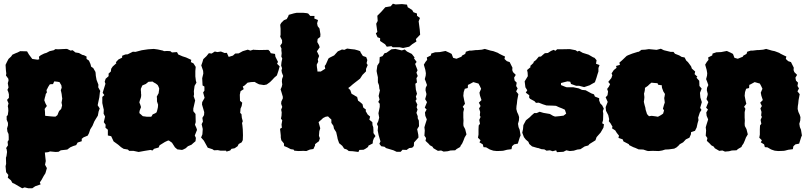

<svg xmlns="http://www.w3.org/2000/svg" viewBox="-20 -791 4355 1036"><path d="M100 225 81 214 57 200 47 196 39 182 22 168 25 153 13 138 10 106 13 93 12 60 15 51 18 29 16 15 13 8 23 -7 21 -26 27 -36V-52L26 -68L20 -81L18 -98L23 -115V-128L16 -145V-164L22 -170L25 -193L24 -208L22 -218L26 -233L18 -252L28 -263V-282L25 -294L20 -306L26 -319L22 -342L26 -356L25 -366L12 -384L14 -394L12 -411L10 -441L18 -458L26 -473L40 -486L47 -496L67 -505L73 -507L89 -515L126 -514L136 -497L154 -473L182 -469L192 -471L190 -485L200 -493L218 -502L231 -506L248 -515L270 -520L279 -526L293 -525L335 -527H342L361 -518L372 -520L387 -508L406 -505L424 -495L433 -493L447 -486V-473L460 -464L468 -446L472 -431L483 -424L495 -403L496 -396L497 -382L501 -360L511 -334L510 -320L521 -300L519 -293L516 -266L510 -238L507 -223L518 -206L512 -189L508 -167L498 -151L489 -136L479 -112L467 -93L460 -72L453 -59L431 -50L421 -42V-29L399 -22L391 -8L375 -3L359 4L343 16L308 20L296 28L280 29L250 26L240 30L222 32L225 61L227 78L223 98L233 116L225 144L216 158L204 180L195 193L199 204L170 214L154 225H133L113 220ZM268 -162H280L290 -170L295 -183L299 -192L310 -203L313 -214L315 -222L314 -228L312 -237L316 -259L314 -271L313 -281L312 -287L310 -296L308 -304L313 -318L311 -331L305 -341L301 -348L290 -350L281 -351L273 -352L269 -344L266 -337H259L249 -336L245 -330L240 -322L235 -312L231 -305L233 -292L227 -284L225 -274L222 -264L219 -250L225 -234L227 -230L233 -219L228 -213L221 -203L222 -196L223 -183V-176L224 -166L235 -165L255 -163Z M792 18 761 23 728 29 700 23H677L670 16L647 12L633 3L618 -10L593 -28L580 -56L562 -60V-91L549 -102L550 -118L540 -132L547 -162L539 -178L540 -199L537 -212L532 -235V-268L543 -278L534 -290L540 -310L549 -339L545 -350L550 -366L566 -380V-394L578 -405L580 -420L588 -432L608 -450L605 -455L619 -470L639 -480V-490L656 -497L669 -498L697 -512L711 -511L745 -520L779 -525L810 -527L832 -524L859 -518L865 -515L882 -516L899 -515L908 -508L935 -510L942 -497L965 -487L984 -481L1012 -468L1010 -456L1024 -449L1036 -430L1034 -408V-379L1037 -355L1040 -345L1030 -328L1026 -299L1027 -282L1025 -272L1033 -249L1023 -205V-191L1035 -176L1036 -132L1032 -118L1040 -100L1043 -90L1031 -60L1037 -47L1035 -29L1023 -19L1013 -10L994 -2L982 9L968 16L962 18L937 15L924 4L908 -21L891 -33L885 -32L870 -25L841 -7L836 5L811 12L803 21ZM773 -161H796L800 -167L804 -174L809 -176L818 -180L825 -185L828 -195L830 -203L832 -212L833 -226L827 -244V-260L826 -270L830 -277L833 -283L836 -288L837 -297L838 -302L839 -314L835 -324L831 -332L821 -340L810 -346L803 -351L789 -350H782L774 -344L767 -338L755 -333L748 -330L740 -312V-304L741 -294V-287L742 -279L741 -268L739 -261L735 -250L732 -239L734 -233L737 -226L741 -213L737 -203L733 -192L732 -181L736 -177L742 -172L746 -168L751 -164L759 -163Z M1170 22 1155 19 1135 20 1126 14 1101 6 1090 -14 1080 -32 1065 -49 1072 -66 1074 -95 1068 -121 1075 -135 1072 -155 1081 -170 1082 -186 1070 -227 1071 -240 1084 -263 1076 -292 1083 -302V-324L1073 -330L1071 -369L1077 -394L1076 -409L1066 -438L1072 -455L1077 -472L1094 -488L1107 -504L1122 -502L1139 -513L1153 -510L1172 -513L1192 -505L1204 -506L1214 -484L1237 -491L1249 -502L1268 -503L1290 -515L1317 -523L1331 -518L1347 -523L1354 -522L1381 -521L1428 -522L1436 -514L1441 -504L1464 -500L1466 -485L1480 -457L1475 -447L1489 -433L1483 -411L1474 -384L1460 -372L1450 -361L1437 -348L1419 -335L1404 -332L1378 -336L1364 -343L1354 -349L1334 -348L1316 -345L1300 -330L1290 -324L1295 -310L1278 -299L1274 -280L1275 -247L1287 -237L1284 -219L1278 -205L1276 -182L1283 -175L1285 -155L1290 -137L1286 -127L1288 -114L1290 -93L1291 -61L1290 -35L1284 -23L1268 -14L1262 -2L1246 9L1229 12L1222 21L1202 27L1200 22Z M1590 24 1568 22 1564 16 1549 14 1530 4 1513 -3 1512 -17 1498 -34 1495 -49V-60L1493 -79L1491 -96L1501 -102L1499 -119L1503 -142L1496 -151L1499 -166L1500 -185L1497 -199L1503 -214L1497 -231L1498 -243L1506 -260V-269L1499 -293L1494 -309L1500 -322L1503 -335L1501 -351L1502 -365L1508 -381L1501 -399L1499 -411L1502 -423L1497 -437L1499 -456L1503 -475L1498 -486L1500 -504L1498 -521L1499 -528L1492 -544L1502 -559V-574L1492 -593L1494 -604V-636L1492 -657L1497 -667L1512 -682L1527 -688L1535 -702L1538 -711L1566 -719L1581 -722H1616L1635 -720L1643 -718L1654 -705H1677L1676 -691L1696 -683L1691 -665L1694 -650L1704 -637L1709 -606L1708 -592L1694 -581L1692 -564L1701 -548L1705 -536L1690 -514L1695 -504L1702 -489L1695 -471L1697 -458L1689 -442L1690 -429L1692 -416L1693 -405H1711L1725 -414L1735 -420L1732 -435L1738 -443L1746 -461L1752 -475L1759 -480L1783 -492L1792 -502L1803 -514L1817 -520L1825 -524L1838 -522L1853 -529L1875 -526L1894 -524L1912 -519L1923 -515L1927 -506L1938 -489L1956 -483L1962 -467L1958 -450L1964 -440L1955 -419V-406L1936 -387L1923 -367L1913 -359L1900 -349L1891 -342L1881 -334L1871 -325L1859 -316L1870 -305L1877 -285L1888 -279L1901 -271L1907 -268L1912 -248L1922 -241L1936 -229L1940 -211L1955 -199L1953 -192L1964 -173L1977 -162L1973 -145L1989 -132L1990 -116L1994 -105L1995 -88V-73L2006 -57L1997 -44L1992 -30L1991 -17L1968 -5L1966 2L1953 11L1942 17L1919 18L1914 29L1883 25L1862 24L1852 16L1837 11L1827 -4L1814 -15L1810 -18L1802 -41L1800 -52L1794 -78L1782 -97L1779 -112L1768 -128V-146L1759 -154L1750 -163L1737 -161L1723 -154L1716 -147L1709 -141L1699 -132L1708 -99L1703 -83L1701 -58L1706 -45L1701 -29L1690 -21L1680 -13V-6L1671 13L1652 16L1633 24L1617 23Z M2099 -536 2092 -542 2067 -539 2058 -552 2031 -570V-585L2017 -590L2008 -611L2016 -619L2010 -663L2018 -678L2016 -706L2037 -727L2059 -752L2088 -757L2100 -771L2115 -767L2149 -769L2176 -766L2180 -752L2204 -737L2211 -725L2230 -718V-706L2246 -694L2239 -676L2245 -630L2247 -604L2224 -580L2227 -567L2205 -553L2188 -539L2155 -532L2136 -536ZM2142 28H2120L2103 20L2063 8L2055 1L2037 -2L2027 -15L2033 -28L2023 -62L2018 -87L2020 -108L2014 -122L2021 -137L2026 -156L2022 -180L2029 -214V-231L2021 -241L2028 -254L2023 -273L2030 -304L2027 -312L2025 -331L2019 -347V-374L2014 -397L2012 -408L2016 -437L2027 -454L2029 -483L2044 -488L2055 -504L2065 -506L2092 -525L2114 -527L2148 -519L2164 -524L2176 -513L2202 -500L2217 -481L2214 -476L2228 -457L2220 -446L2233 -412L2227 -399L2234 -381L2227 -369L2230 -346L2221 -339L2224 -307L2230 -285L2224 -270L2228 -256L2222 -247L2232 -227L2228 -212L2233 -200L2227 -182L2234 -164V-153L2240 -140L2241 -110L2231 -94L2237 -64L2238 -49L2214 -22L2213 -3L2204 6L2188 8L2174 18L2152 17Z M2328 -509H2332L2353 -510L2384 -516L2406 -506L2417 -500L2425 -479L2443 -474L2470 -485L2473 -491L2490 -500L2494 -512L2513 -518H2524L2549 -521H2558L2580 -523L2596 -527L2617 -521L2627 -518L2642 -515L2666 -506L2674 -501L2692 -492L2705 -486L2702 -473L2715 -461L2730 -456L2745 -426L2744 -413L2748 -402L2763 -387L2754 -372L2757 -356L2768 -345L2765 -327L2773 -314L2765 -298L2777 -283L2771 -251L2769 -231L2767 -219L2766 -203L2770 -187L2777 -172L2781 -159L2780 -141L2775 -123L2778 -105L2784 -91L2789 -60L2785 -51L2781 -38L2774 -16L2754 -12L2743 -2L2740 14L2716 17L2697 22L2689 23L2661 24L2642 22L2627 17L2622 15L2603 4L2589 3L2585 -12L2567 -23L2573 -34L2559 -48L2562 -65V-93L2563 -114L2570 -123L2566 -144L2573 -160L2569 -168L2571 -187L2565 -206L2573 -219L2564 -237L2578 -251L2570 -275L2567 -291L2576 -312L2569 -327L2562 -340L2534 -348L2512 -336L2505 -333L2504 -316L2488 -312L2482 -294L2480 -274L2485 -248L2489 -231L2477 -215L2484 -204L2480 -186V-157L2481 -141L2480 -123L2481 -111L2490 -94L2497 -66L2487 -49L2481 -33L2474 -17L2465 -4L2463 2L2444 13L2436 20L2411 21L2396 25L2374 27L2360 21L2343 23L2319 9L2313 0L2300 -7L2292 -16L2276 -31L2279 -46L2270 -59L2272 -87L2270 -104L2274 -118L2281 -140L2283 -147L2275 -166L2273 -184L2282 -200L2272 -210L2284 -240L2274 -256L2280 -277L2281 -284L2276 -304L2277 -317L2284 -332L2277 -352L2272 -364L2277 -383L2278 -396L2275 -414L2267 -442L2276 -457L2285 -468L2283 -481L2305 -492L2307 -502Z M2851 -1 2836 -14 2831 -26 2817 -38 2807 -51 2798 -75 2802 -94 2804 -116 2818 -142 2838 -158 2849 -169 2863 -181H2876L2892 -188L2912 -182L2947 -176L2964 -166L2975 -162L2997 -164L3021 -167L3035 -178L3028 -199L3013 -206L2995 -213L2980 -220L2962 -221L2929 -222L2910 -228L2887 -237L2872 -236L2864 -245L2840 -258L2835 -265L2836 -277L2817 -291L2825 -304L2815 -320L2811 -352L2828 -380L2827 -399L2824 -413L2843 -429L2841 -435L2858 -451L2860 -458L2872 -467L2887 -485L2899 -486L2909 -495L2920 -504L2936 -505L2953 -516L2967 -522L2977 -517L2986 -525H3002L3055 -526L3086 -520L3096 -513L3105 -517L3124 -506L3156 -496L3180 -482L3188 -479L3199 -466L3196 -447L3215 -440L3209 -424V-405L3204 -390L3199 -373L3197 -367L3190 -347L3172 -337L3162 -331L3132 -321L3105 -328H3089L3061 -338L3057 -350L3042 -352L3022 -347L3007 -343V-332L3029 -323L3038 -320H3074L3103 -314L3120 -306L3140 -304L3171 -287L3185 -282L3190 -270L3213 -261V-249L3219 -233L3229 -223L3238 -205L3233 -192L3235 -178L3234 -143L3229 -126L3239 -120L3236 -102L3221 -76L3199 -51L3193 -34L3182 -27L3161 -14L3154 -6L3135 -1L3112 14L3095 16L3076 22L3054 24L3036 20L3020 28L2985 30L2981 20L2962 25L2947 20L2929 22L2917 15L2902 14L2882 7V8Z M3479 24 3472 23 3451 16 3426 15 3408 7 3397 3 3375 -8 3373 -13 3344 -28 3340 -39 3317 -47 3320 -59 3308 -74 3300 -87 3282 -99 3285 -107 3274 -126 3265 -137 3267 -148 3262 -170 3250 -193 3248 -213 3259 -241 3248 -266 3258 -277 3261 -297 3256 -311 3265 -323 3272 -337 3262 -349 3279 -370 3284 -385 3280 -395 3292 -413 3307 -425 3304 -435 3325 -441 3322 -453 3337 -466 3361 -489 3369 -493 3392 -502 3424 -512 3426 -511 3441 -522 3461 -523 3481 -526 3523 -522 3546 -528 3562 -520 3599 -511H3614L3622 -501L3645 -492L3658 -484L3674 -481L3683 -464L3692 -456L3709 -433L3713 -421L3731 -405L3728 -391L3743 -377L3738 -372L3753 -355L3754 -327L3766 -313L3757 -290L3759 -265L3767 -240L3758 -209L3765 -198L3756 -184L3747 -156L3749 -143L3744 -126L3739 -103L3730 -85L3709 -78L3708 -66L3700 -48L3681 -39L3666 -23L3648 -13L3642 -6L3631 4L3618 11L3589 15L3569 16L3553 21L3535 24L3501 23ZM3530 -161 3543 -168 3551 -173 3558 -178 3561 -188 3563 -195 3557 -205 3560 -215 3561 -219 3564 -229 3567 -237 3566 -247 3565 -254 3564 -262 3566 -271 3568 -284 3559 -298 3557 -304 3552 -317 3551 -326V-331L3542 -332L3531 -334L3528 -342L3515 -343L3504 -344L3495 -345L3483 -335L3476 -328L3469 -323L3460 -317V-310L3459 -302L3457 -293L3455 -286L3456 -276L3457 -267L3456 -255L3454 -242L3456 -233L3459 -221L3462 -211L3464 -198L3468 -186L3471 -176L3476 -170L3482 -164L3496 -166L3504 -165L3519 -163Z M3846 -509H3850L3871 -510L3902 -516L3924 -506L3935 -500L3943 -479L3961 -474L3988 -485L3991 -491L4008 -500L4012 -512L4031 -518H4042L4067 -521H4076L4098 -523L4114 -527L4135 -521L4145 -518L4160 -515L4184 -506L4192 -501L4210 -492L4223 -486L4220 -473L4233 -461L4248 -456L4263 -426L4262 -413L4266 -402L4281 -387L4272 -372L4275 -356L4286 -345L4283 -327L4291 -314L4283 -298L4295 -283L4289 -251L4287 -231L4285 -219L4284 -203L4288 -187L4295 -172L4299 -159L4298 -141L4293 -123L4296 -105L4302 -91L4307 -60L4303 -51L4299 -38L4292 -16L4272 -12L4261 -2L4258 14L4234 17L4215 22L4207 23L4179 24L4160 22L4145 17L4140 15L4121 4L4107 3L4103 -12L4085 -23L4091 -34L4077 -48L4080 -65V-93L4081 -114L4088 -123L4084 -144L4091 -160L4087 -168L4089 -187L4083 -206L4091 -219L4082 -237L4096 -251L4088 -275L4085 -291L4094 -312L4087 -327L4080 -340L4052 -348L4030 -336L4023 -333L4022 -316L4006 -312L4000 -294L3998 -274L4003 -248L4007 -231L3995 -215L4002 -204L3998 -186V-157L3999 -141L3998 -123L3999 -111L4008 -94L4015 -66L4005 -49L3999 -33L3992 -17L3983 -4L3981 2L3962 13L3954 20L3929 21L3914 25L3892 27L3878 21L3861 23L3837 9L3831 0L3818 -7L3810 -16L3794 -31L3797 -46L3788 -59L3790 -87L3788 -104L3792 -118L3799 -140L3801 -147L3793 -166L3791 -184L3800 -200L3790 -210L3802 -240L3792 -256L3798 -277L3799 -284L3794 -304L3795 -317L3802 -332L3795 -352L3790 -364L3795 -383L3796 -396L3793 -414L3785 -442L3794 -457L3803 -468L3801 -481L3823 -492L3825 -502Z"/></svg>

Font: Winky Rough Black
Style: Regular
Weight: 900
Designer: Simon Atzbach
Foundry: typofactur
Version: Version 1.206; ttfautohint (v1.8.4.7-5d5b)